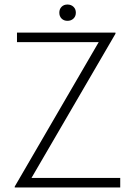

<svg xmlns="http://www.w3.org/2000/svg" viewBox="-20 -829 593 848"><path d="M45 -5 416 -643H55V-685H490V-680L119 -43H511V-1H45ZM242 -773Q242 -789 252 -799Q262 -809 278 -809Q294 -809 304.5 -799Q315 -789 315 -773Q315 -757 304.5 -747Q294 -737 278 -737Q262 -737 252 -747Q242 -757 242 -773Z"/></svg>

Font: Bellota Text Light
Style: Regular
Weight: 300
Designer: Kemie Guaida
Foundry: Kemie Guaida
Version: Version 4.001